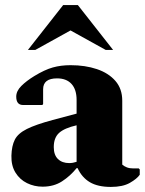

<svg xmlns="http://www.w3.org/2000/svg" viewBox="-20 -727 571 757"><path d="M148 9Q115 9 86.5 -5Q58 -19 41 -46.5Q24 -74 25 -113Q26 -152 38.5 -176.5Q51 -201 86 -218.5Q121 -236 188 -254L282 -279V-333Q282 -374 262 -396Q242 -418 205 -418Q150 -418 150 -375V-317L147 -313H71Q44 -313 44 -346Q44 -368 64 -388Q84 -408 115 -427Q156 -452 188 -461Q220 -470 258 -470Q316 -470 362 -454.5Q408 -439 435 -408Q462 -377 462 -330V-78Q470 -71 480.5 -67Q491 -63 505 -63H527L531 -59V-38Q520 -22 492 -6Q464 10 417 10Q366 10 334.5 -8.5Q303 -27 286 -64H282Q257 -33 224.5 -12Q192 9 148 9ZM192 -147Q192 -116 208.5 -100Q225 -84 253 -84Q267 -84 282 -89V-233Q234 -222 213 -203Q192 -184 192 -147ZM90 -530 229 -707H287L426 -530H397L258 -607L119 -530Z"/></svg>

Font: Spectral ExtraBold
Style: Regular
Weight: 800
Designer: Jean-Baptiste Levee
Foundry: Production Type
Version: Version 2.001